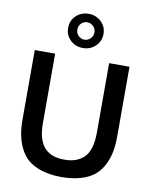

<svg xmlns="http://www.w3.org/2000/svg" viewBox="-104 -1061 944 1151"><g transform="rotate(10 368.5 -485.0)"><path d="M341.8 -772.9C371.6 -772.9 397 -782.7 418 -802.7C439 -822.8 449.7 -847.2 449.7 -877C449.7 -906.7 439 -931.6 418 -951.2C397 -971.2 371.6 -981 341.8 -981C311.5 -981 286.1 -971.2 265.1 -951.2C244.6 -931.6 234.4 -906.7 234.4 -877C234.4 -847.2 244.6 -822.8 265.6 -802.7C286.6 -782.7 312 -772.9 341.8 -772.9ZM342.3 -823.7C328.1 -823.7 315.9 -829.1 305.7 -839.4C295.4 -849.6 290.5 -862.3 290.5 -877C290.5 -906.2 313.5 -929.7 342.3 -929.7C356.4 -929.7 368.7 -924.3 378.9 -914.1C389.2 -903.8 394.5 -891.6 394.5 -877C394.5 -862.3 389.2 -849.6 378.9 -839.4C368.7 -829.1 356.4 -823.7 342.3 -823.7ZM349.1 11.2C441.4 11.2 512.2 -12.7 553.7 -49.3C574.7 -67.4 591.3 -90.3 604 -117.2C629.9 -171.4 637.2 -223.6 637.2 -292V-710.9H513.2V-287.6C513.2 -214.8 496.6 -163.1 465.8 -134.3C435.1 -106.4 397.9 -94.7 348.6 -94.7C256.3 -94.7 184.6 -136.7 184.6 -287.1V-710.9H60.5V-292.5C60.5 -223.6 68.8 -170.4 94.7 -116.2C107.9 -89.4 124.5 -66.9 145.5 -48.8C188 -13.2 257.8 11.2 349.1 11.2Z"/></g></svg>

Font: Ride
Style: Bold
Weight: 700
Version: Version 3.000